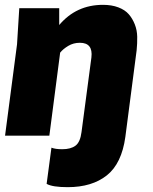

<svg xmlns="http://www.w3.org/2000/svg" viewBox="-20 -564 635 798"><path d="M60.1 -529.8H226.1V-460Q296.9 -543.9 408.2 -543.9Q444.3 -543.9 471.9 -533.4Q499.5 -522.9 515.1 -504.9Q530.8 -486.8 540.3 -462.6Q549.8 -438.5 550.3 -411.1Q550.8 -383.8 547.9 -355L501 4.9Q485.8 115.7 424.1 164.8Q362.3 213.9 261.2 213.9Q198.2 213.9 173.8 200.2L193.8 49.8Q210 56.2 238.8 56.2Q273.9 56.2 293.7 41.5Q313.5 26.9 318.8 -15.1L359.9 -325.2Q367.2 -386.2 312 -386.2Q285.2 -386.2 263.7 -373.3Q242.2 -360.4 230 -345.2L185.1 0H1L50.8 -379.9Z"/></svg>

Font: Cooper Hewitt
Style: Heavy Italic
Weight: 714
Designer: Village Type and Design LLC
Foundry: Cooper Hewitt Smithsonian Design Museum
Version: 1.000